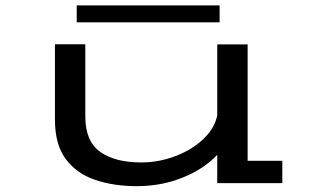

<svg xmlns="http://www.w3.org/2000/svg" viewBox="-20 -660 1140 692"><path d="M473 11Q390.5 11 323.5 -11.5Q256.5 -34 217.2 -86.5Q178 -139 178 -228.5V-500.5H287.5V-240Q287.5 -151 341 -112.8Q394.5 -74.5 490 -74.5Q534.5 -74.5 579 -86.5Q623.5 -98.5 662.2 -121Q701 -143.5 727.8 -174.5Q754.5 -205.5 763 -243.5V-500H872.5V-80.5H997.5V0H763V-102Q714.5 -50.5 638 -19.8Q561.5 11 473 11ZM256.5 -579.5V-640.5H771.5V-579.5Z"/></svg>

Font: Trispace Expanded
Style: Regular
Weight: 400
Width: 7
Designer: Tyler Finck
Foundry: Etcetera Type Company
Version: Version 1.210; ttfautohint (v1.8.3)